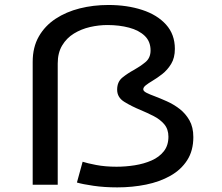

<svg xmlns="http://www.w3.org/2000/svg" viewBox="-20 -760 915 790"><path d="M462.5 11Q409.5 11 364.8 4.5Q320 -2 296.5 -9L320 -94.5Q338 -88.5 375.5 -81.2Q413 -74 459.5 -74Q497 -74 534.8 -80Q572.5 -86 603.8 -99.8Q635 -113.5 654 -137.5Q673 -161.5 673 -197.5Q673 -228.5 655.8 -248.8Q638.5 -269 612 -282.5Q585.5 -296 558 -307.5Q521.5 -322.5 491.8 -340.8Q462 -359 462 -391Q462 -423.5 483.8 -441Q505.5 -458.5 531.5 -472.5Q556.5 -486.5 578 -504Q599.5 -521.5 599.5 -552.5Q599.5 -589.5 575.5 -612.5Q551.5 -635.5 511.2 -646.2Q471 -657 422 -657Q386.5 -657 350.5 -648.8Q314.5 -640.5 284.2 -622Q254 -603.5 235.8 -573Q217.5 -542.5 217.5 -499V0H114.5V-505.5Q114.5 -566 139.8 -610Q165 -654 208.8 -682.8Q252.5 -711.5 308.2 -725.5Q364 -739.5 426 -739.5Q503 -739.5 565 -719.2Q627 -699 663.2 -658.8Q699.5 -618.5 699.5 -559Q699.5 -522 684.2 -497Q669 -472 647.5 -455.2Q626 -438.5 606.5 -427Q590.5 -417.5 580 -409.2Q569.5 -401 569.5 -392.5Q569.5 -385 582.8 -378.2Q596 -371.5 616.5 -364Q639 -355.5 666.5 -343.2Q694 -331 718.8 -312Q743.5 -293 759.5 -264.8Q775.5 -236.5 775.5 -196Q775.5 -140 750.2 -100.8Q725 -61.5 681.2 -36.8Q637.5 -12 581 -0.5Q524.5 11 462.5 11Z"/></svg>

Font: Trispace SemiExpanded
Style: Regular
Weight: 400
Width: 6
Designer: Tyler Finck
Foundry: Etcetera Type Company
Version: Version 1.210; ttfautohint (v1.8.3)